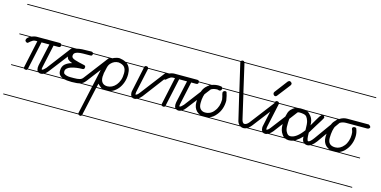

<svg xmlns="http://www.w3.org/2000/svg" viewBox="-76 -953 3182 1602"><g transform="rotate(15 1515.0 -152.0)"><path d="M385 -280H362V-279Q362 -262 344 -262H301L258 -64Q256 -55 256 -49Q256 -47 258 -43Q265 -43 273.5 -50Q282 -57 291 -67L449 -275Q455 -283 462 -283Q469 -283 475.5 -277.5Q482 -272 482 -266Q482 -258 478 -254L318 -46Q306 -30 293 -21H385V-14H282Q270 -8 258 -8Q246 -8 237 -14H142Q138 -7 131 -7Q117 -7 112 -14H0V-21H110V-23Q110 -28 111 -29L161 -262H146Q133 -262 123 -256.5Q113 -251 105.5 -244.5Q98 -238 92.5 -233Q87 -228 83 -228Q75 -228 69 -234Q63 -240 63 -246Q63 -257 72 -266Q80 -274 90 -280H0V-287H104Q112 -290 121 -293Q136 -297 146 -297H344Q357 -297 361 -287H385ZM197 -262 145 -22V-21H229Q221 -32 221 -51Q221 -62 223 -71L265 -262ZM385 239H0V232H385ZM385 -535H0V-542H385Z M707 -280H636V-279Q636 -269 631.5 -265.5Q627 -262 619 -262Q583 -262 556.5 -261.5Q530 -261 512 -257Q494 -253 485 -244.5Q476 -236 476 -219Q476 -202 506.5 -192Q537 -182 590 -171Q602 -168 602 -156Q602 -136 585 -136Q559 -136 534 -132.5Q509 -129 488.5 -122.5Q468 -116 455.5 -104.5Q443 -93 443 -77Q443 -63 451.5 -57Q460 -51 473.5 -47.5Q487 -44 503 -44H534Q566 -44 584 -49Q602 -54 612 -68L772 -278Q778 -286 785 -286Q792 -286 798.5 -280Q805 -274 805 -267Q805 -260 801 -256L641 -47Q632 -36 622 -28Q616 -24 609 -21H707V-14H591Q581 -11 568 -10Q550 -8 525 -8Q505 -8 484 -10Q472 -11 460 -14H385V-21H442Q427 -27 418 -38Q407 -51 407 -73Q407 -112 430.5 -132Q454 -152 489 -161Q465 -169 452.5 -180Q440 -191 440 -213Q440 -243 450 -259Q459 -272 475 -280H385V-287H493Q512 -292 539 -294Q573 -296 619 -296Q631 -296 634 -287H707ZM707 -535H385V-542H707ZM707 239H385V232H707Z M1012 -280H927Q964 -251 964 -191Q964 -153 952.5 -120.5Q941 -88 922 -64.5Q903 -41 877 -27Q870 -24 862 -21H1012V-14H829H822H736L682 231Q679 246 668 246Q658 246 652.5 241Q647 236 647 229Q647 226 648 224L732 -159V-161Q739 -191 748 -219.5Q757 -248 775 -266Q783 -274 792 -280H706V-287H803L815 -293Q838 -303 862 -303Q893 -299 915 -287H1012ZM767 -153 766 -152V-150Q766 -139 764.5 -130.5Q763 -122 763 -117Q763 -84 778 -67Q793 -50 822 -50Q842 -50 861 -59.5Q880 -69 895.5 -87.5Q911 -106 920 -132Q929 -158 929 -191Q929 -225 914 -243.5Q899 -262 862 -267Q823 -267 796 -237Q783 -223 777.5 -200Q772 -177 767 -153ZM1012 -535H706V-542H1012ZM1012 239H706V232H1012ZM777 -24Q761 -35 745 -52L738 -21H783Q780 -22 777 -24Z M1189 -280H1113Q1113 -279 1112.5 -277.5Q1112 -276 1112 -275L1067 -66Q1066 -57 1066 -51Q1066 -48 1067 -44Q1074 -44 1082.5 -51Q1091 -58 1099 -69L1258 -277Q1264 -285 1271 -285Q1278 -285 1284.5 -279Q1291 -273 1291 -266Q1291 -260 1286 -256L1128 -47Q1114 -30 1100 -21H1189V-14H1089Q1077 -8 1067 -8Q1053 -8 1045 -14H1012V-21H1038Q1030 -35 1030 -52Q1030 -61 1033 -73L1077 -280H1012V-287H1078Q1082 -297 1094 -297Q1103 -297 1108 -292Q1110 -289 1111 -287H1189ZM1189 -535H1012V-542H1189ZM1189 239H1012V232H1189Z M1574 -280H1551V-279Q1551 -262 1533 -262H1490L1447 -64Q1445 -55 1445 -49Q1445 -47 1447 -43Q1454 -43 1462.5 -50Q1471 -57 1480 -67L1638 -275Q1644 -283 1651 -283Q1658 -283 1664.5 -277.5Q1671 -272 1671 -266Q1671 -258 1667 -254L1507 -46Q1495 -30 1482 -21H1574V-14H1471Q1459 -8 1447 -8Q1435 -8 1426 -14H1331Q1327 -7 1320 -7Q1306 -7 1301 -14H1189V-21H1299V-23Q1299 -28 1300 -29L1350 -262H1335Q1322 -262 1312 -256.5Q1302 -251 1294.5 -244.5Q1287 -238 1281.5 -233Q1276 -228 1272 -228Q1264 -228 1258 -234Q1252 -240 1252 -246Q1252 -257 1261 -266Q1269 -274 1279 -280H1189V-287H1293Q1301 -290 1310 -293Q1325 -297 1335 -297H1533Q1546 -297 1550 -287H1574ZM1386 -262 1334 -22V-21H1418Q1410 -32 1410 -51Q1410 -62 1412 -71L1454 -262ZM1574 239H1189V232H1574ZM1574 -535H1189V-542H1574Z M1836 -280H1753Q1753 -270 1748.5 -264.5Q1744 -259 1737 -259Q1735 -258 1734 -258Q1731 -258 1728 -259Q1722 -262 1718 -262Q1661 -262 1634 -221Q1610 -181 1610 -117Q1610 -82 1626 -66Q1642 -50 1666 -50Q1690 -50 1709.5 -60Q1729 -70 1743 -89Q1776 -129 1776 -191L1771 -217Q1768 -228 1766 -235Q1764 -242 1764 -248Q1764 -254 1768 -259Q1775 -266 1783 -266Q1797 -266 1797 -256Q1804 -239 1812 -191Q1812 -116 1769 -64Q1744 -32 1711 -21H1836V-14H1676H1670H1663H1574V-21H1630Q1613 -28 1600 -41Q1574 -68 1574 -113Q1574 -212 1614 -254Q1629 -270 1647 -280H1574V-287H1662Q1687 -297 1718 -297H1719Q1731 -297 1740 -295H1742Q1748 -292 1751 -287H1836ZM1836 -535H1574V-542H1836ZM1836 239H1574V232H1836Z M2142 -535H1877L1934 -287H2142V-280H1936L1984 -72Q1991 -47 2005 -43Q2017 -43 2026.5 -49Q2036 -55 2046 -67L2205 -275Q2211 -283 2218 -283Q2224 -283 2231 -277.5Q2238 -272 2238 -266Q2238 -259 2233 -254L2074 -47Q2061 -31 2048 -21H2142V-14H2037Q2023 -7 2008 -7Q1994 -7 1982 -14H1836V-21H1973L1971 -23Q1955 -39 1951 -64L1900 -280H1836V-287H1899L1843 -527Q1842 -529 1842 -533V-535H1836V-542H1844Q1845 -543 1846 -544Q1851 -550 1861 -550Q1870 -550 1874 -542H2142ZM2142 239H1836V232H2142Z M2319 -280H2243Q2243 -279 2242.5 -277.5Q2242 -276 2242 -275L2197 -66Q2196 -57 2196 -51Q2196 -48 2197 -44Q2204 -44 2212.5 -51Q2221 -58 2229 -69L2388 -277Q2394 -285 2401 -285Q2408 -285 2414.5 -279Q2421 -273 2421 -266Q2421 -260 2416 -256L2258 -47Q2244 -30 2230 -21H2319V-14H2219Q2207 -8 2197 -8Q2183 -8 2175 -14H2142V-21H2168Q2160 -35 2160 -52Q2160 -61 2163 -73L2207 -280H2142V-287H2208Q2212 -297 2224 -297Q2233 -297 2238 -292Q2240 -289 2241 -287H2319ZM2211 -342Q2205 -333 2196 -333Q2188 -333 2182.5 -340Q2177 -347 2177 -354Q2177 -360 2181 -366L2266 -478Q2270 -482 2274 -484Q2278 -486 2281 -486Q2287 -486 2294.5 -480Q2302 -474 2302 -467Q2302 -461 2297 -453ZM2319 239H2142V232H2319ZM2319 -535H2142V-542H2319Z M2679 -14H2586Q2572 -7 2560 -7Q2546 -7 2535 -14H2439Q2420 -7 2400 -7Q2382 -7 2367 -14H2319V-21H2356Q2347 -28 2340 -39Q2317 -70 2317 -117Q2317 -181 2328 -214Q2333 -238 2349 -255Q2366 -272 2381 -280H2319V-287H2400H2401Q2425 -291 2463 -288Q2466 -287 2470 -287H2679V-280H2629Q2631 -279 2632 -278Q2638 -272 2638 -267.5Q2638 -263 2634 -256Q2630 -249 2624 -239L2611 -218Q2604 -206 2594 -191L2546 -112Q2546 -41 2560 -41Q2575 -41 2603 -79L2743 -275Q2748 -283 2756 -283Q2764 -283 2770 -277.5Q2776 -272 2776 -266Q2776 -261 2772 -255L2632 -58Q2614 -34 2596 -21H2679ZM2403 -43Q2455 -43 2514 -124Q2514 -181 2507 -202.5Q2500 -224 2490 -237Q2480 -248 2462 -251Q2447 -254 2435 -254H2422Q2417 -254 2391 -240Q2357 -221 2357 -148V-113Q2357 -103 2360 -89.5Q2363 -76 2370 -66Q2382 -43 2403 -43ZM2523 -249Q2544 -222 2544 -174L2577 -231Q2598 -269 2610 -280H2489Q2507 -270 2523 -249ZM2679 239H2319V232H2679ZM2679 -535H2319V-542H2679ZM2512 -69Q2488 -43 2460 -25Q2457 -23 2454 -21H2527H2526Q2512 -36 2512 -69Z M3014 -14H2796H2790H2679V-21H2748Q2732 -28 2718 -40Q2690 -67 2690 -114Q2692 -220 2726 -256Q2738 -270 2751 -280H2679V-287H2761Q2792 -307 2825 -307H3012Q3030 -297 3030 -286Q3024 -271 3006 -271H2825Q2770 -270 2749 -228Q2726 -185 2726 -114Q2726 -50 2790 -50Q2832 -50 2864 -89Q2879 -107 2887.5 -133Q2896 -159 2896 -186Q2896 -213 2890.5 -223.5Q2885 -234 2885 -240Q2885 -246 2890.5 -250.5Q2896 -255 2905 -255Q2917 -255 2920 -247Q2932 -217 2932 -187Q2932 -153 2920.5 -120.5Q2909 -88 2889 -64Q2864 -32 2831 -21H3014ZM3014 -535H2679V-542H3014ZM3014 239H2679V232H3014Z"/></g></svg>

Font: Gruenewald VA 1. Klasse
Style: Regular
Weight: 400
Designer: Peter Wiegel
Foundry: Peter Wiegel, nach dem Schriftentwurf von Dr. H. Gr¸newald
Version: Version 0.007